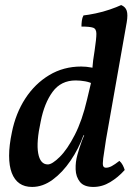

<svg xmlns="http://www.w3.org/2000/svg" viewBox="-20 -730 543 759"><path d="M349 9Q312 9 296 -11Q280 -31 279 -60.5Q278 -90 286 -118Q289 -129 294 -145Q299 -161 305 -176.5Q311 -192 316 -201L348 -403Q343 -427 345 -458Q347 -489 354 -530Q361 -577 361 -596.5Q361 -616 348 -620.5Q335 -625 302 -625Q302 -636 303.5 -648Q305 -660 310 -669Q329 -671 358 -677Q387 -683 414.5 -692.5Q442 -702 459 -710Q476 -703 481 -687.5Q486 -672 481 -642L399 -178Q391 -128 388 -104Q385 -80 388 -73.5Q391 -67 399 -67Q410 -67 422 -73.5Q434 -80 452 -94Q460 -87 465 -77.5Q470 -68 473 -58Q447 -29 415.5 -10Q384 9 349 9ZM375 -453 350 -397Q336 -405 317 -408.5Q298 -412 279 -412Q221 -412 188 -367Q155 -322 141 -250Q123 -168 131 -124Q139 -80 169 -80Q186 -80 216 -109.5Q246 -139 275.5 -196.5Q305 -254 324 -336L343 -416L387 -409L334 -195H310Q291 -142 259 -95Q227 -48 188 -19.5Q149 9 107 9Q77 9 57 -5Q37 -19 26.5 -46.5Q16 -74 16 -114.5Q16 -155 27 -207Q42 -282 80 -340.5Q118 -399 174.5 -433Q231 -467 301 -467Q321 -467 342 -463Q363 -459 375 -453Z"/></svg>

Font: Vollkorn Medium
Style: Italic
Weight: 500
Italic angle: -11°
Designer: Friedrich Althausen
Foundry: Friedrich Althausen
Version: Version 5.000